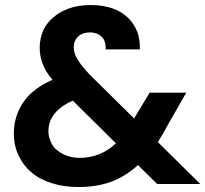

<svg xmlns="http://www.w3.org/2000/svg" viewBox="-20 -733 818 765"><path d="M400.9 -536.1Q402.3 -570.8 384.8 -586.9Q366.2 -604 338.9 -604Q309.6 -604 292 -587.9Q273.9 -571.3 273.9 -544.9Q273.9 -518.1 290 -495.1Q304.2 -470.2 337.9 -435.1L514.2 -261.2L517.1 -265.1Q517.1 -267.1 519 -269L576.2 -363.8H722.2L651.9 -241.2Q647.9 -233.4 630.9 -203.1L608.9 -167L777.8 0H606L529.8 -75.2Q478 -28.8 422.9 -8.8Q364.7 12.2 293 12.2Q234.9 12.2 187 -2.9Q138.7 -17.6 106 -45.9Q72.3 -73.7 54.2 -113.8Q35.2 -151.4 35.2 -202.1Q35.2 -269.5 73.2 -326.2Q110.4 -380.4 189 -415Q159.7 -450.2 149.9 -479Q138.2 -508.8 138.2 -543.9Q138.2 -578.1 151.9 -610.8Q165 -640.6 192.9 -664.1Q218.3 -686.5 256.8 -700.2Q293 -712.9 342.8 -712.9Q390.6 -712.9 429.2 -699.2Q463.9 -687 491.2 -661.1Q515.6 -636.7 527.8 -604Q538.6 -571.3 537.1 -536.1ZM172.9 -210Q172.9 -189.9 182.1 -168.9Q189.9 -148.4 207 -134.8Q227.5 -118.7 246.1 -112.8Q269 -104 296.9 -104Q380.9 -104 441.9 -162.1L270 -332Q172.9 -289.1 172.9 -210Z"/></svg>

Font: PoppinsZ SemiBold
Style: Regular
Weight: 600
Designer: Ninad Kale (Devanagari), Jonny Pinhorn (Latin)
Foundry: Indian Type Foundry
Version: Version 3.002;FEAKit 1.0